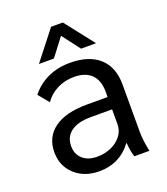

<svg xmlns="http://www.w3.org/2000/svg" viewBox="-131 -789 776 891"><g transform="rotate(-20 257.0 -343.5)"><path d="M40 0ZM40 -144Q40 -219 96.5 -260Q153 -301 257 -301H360V-327Q360 -383 330.5 -412.5Q301 -442 245 -442Q200 -442 162.5 -423.5Q125 -405 100 -370L57 -422Q91 -465 140 -487.5Q189 -510 249 -510Q343 -510 394 -464Q445 -418 445 -332V-97Q445 -58 457 0H383Q374 -23 370 -70H368Q340 -31 299 -10.5Q258 10 208 10Q134 10 87 -33Q40 -76 40 -144ZM360 -166V-240H254Q191 -240 157 -215Q123 -190 123 -144Q123 -104 149.5 -80.5Q176 -57 221 -57Q259 -57 291 -71.5Q323 -86 341.5 -111Q360 -136 360 -166ZM225 -697H283L395 -554H321L254 -642L187 -554H113Z"/></g></svg>

Font: Sarabun
Style: Regular
Weight: 400
Designer: Suppakit Chalermlarp | Katatrad Co.,Ltd.
Foundry: Cadson Demak Co.,Ltd.
Version: Version 1.000; ttfautohint (v1.6)